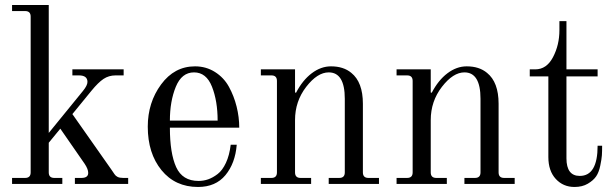

<svg xmlns="http://www.w3.org/2000/svg" viewBox="-20 -732 2450 764"><path d="M28 0V-24H80Q102 -24 102 -46V-666Q102 -688 80 -688H28V-712H174V-203L310 -370Q328 -392 328 -406Q328 -432 294 -432H268V-456H472V-432H440Q413 -432 392 -418Q371 -404 344 -371L268 -278L424 -56Q431 -46 435.5 -39Q440 -32 448 -28Q456 -24 470 -24H490V0H278V-24H304Q331 -24 331 -44Q331 -59 317 -80L220 -220L174 -164V-46Q174 -24 196 -24H228V0Z M656 -252H846Q846 -330 823.5 -387Q801 -444 752 -444Q703 -444 679.5 -386.5Q656 -329 656 -252ZM768 12Q677 12 622.5 -55Q568 -122 568 -228Q568 -324 621 -396Q674 -468 756 -468Q800 -468 835.5 -445.5Q871 -423 891 -386.5Q911 -350 921.5 -308Q932 -266 932 -224H656Q656 -122 681 -67Q706 -12 770 -12Q790 -12 808.5 -18.5Q827 -25 846 -39.5Q865 -54 879 -84Q893 -114 898 -156H922Q916 -82 877 -35Q838 12 768 12Z M1018 0V-24H1060Q1082 -24 1082 -46V-410Q1082 -432 1060 -432H1018V-456H1154V-364L1158 -363Q1184 -413 1220.5 -440.5Q1257 -468 1297 -468Q1347 -468 1378 -442Q1424 -405 1424 -319V-46Q1424 -24 1446 -24H1488V0H1288V-24H1330Q1352 -24 1352 -46V-339Q1352 -444 1288 -444Q1243 -444 1198.5 -386.5Q1154 -329 1154 -254V-46Q1154 -24 1176 -24H1218V0Z M1558 0V-24H1600Q1622 -24 1622 -46V-410Q1622 -432 1600 -432H1558V-456H1694V-364L1698 -363Q1724 -413 1760.5 -440.5Q1797 -468 1837 -468Q1887 -468 1918 -442Q1964 -405 1964 -319V-46Q1964 -24 1986 -24H2028V0H1828V-24H1870Q1892 -24 1892 -46V-339Q1892 -444 1828 -444Q1783 -444 1738.5 -386.5Q1694 -329 1694 -254V-46Q1694 -24 1716 -24H1758V0Z M2266 12Q2221 12 2191.5 -20Q2162 -52 2162 -107V-428H2088V-456H2110Q2155 -456 2180.5 -504.5Q2206 -553 2206 -612V-648H2234V-456H2358V-428H2234V-102Q2234 -32 2287 -32Q2358 -32 2358 -152H2376Q2376 -129 2375 -114Q2374 -99 2368.5 -72.5Q2363 -46 2352 -30Q2341 -14 2319 -1Q2297 12 2266 12Z"/></svg>

Font: Old Standard TT
Style: Regular
Weight: 400
Designer: Alexey Kryukov <alexios@thessalonica.org.ru>
Version: Version 1.0